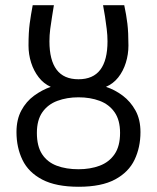

<svg xmlns="http://www.w3.org/2000/svg" viewBox="-20 -713 600 734"><path d="M281 1Q194 1 141.5 -26.5Q89 -54 66 -101.5Q43 -149 43 -208Q43 -256 61.5 -290.5Q80 -325 110 -347Q140 -369 174 -381Q147 -393 128 -417.5Q109 -442 99 -473.5Q89 -505 89 -539Q89 -589 93.5 -622.5Q98 -656 105 -693H186Q183 -673 179 -649.5Q175 -626 172 -602Q169 -578 169 -555Q169 -483 196.5 -446.5Q224 -410 280 -410Q336 -410 363.5 -446.5Q391 -483 391 -555Q391 -578 388 -602Q385 -626 381.5 -649.5Q378 -673 374 -693H455Q463 -656 467 -622.5Q471 -589 471 -539Q471 -505 461 -473Q451 -441 432 -417Q413 -393 385 -381Q419 -370 449 -347.5Q479 -325 498 -290.5Q517 -256 517 -208Q517 -150 494.5 -102.5Q472 -55 420 -27Q368 1 281 1ZM280 -66Q325 -66 361 -79.5Q397 -93 418 -123.5Q439 -154 439 -205Q439 -254 418 -284Q397 -314 361 -327.5Q325 -341 280 -341Q236 -341 199.5 -327.5Q163 -314 142 -284Q121 -254 121 -205Q121 -154 141 -123.5Q161 -93 197 -79.5Q233 -66 280 -66Z"/></svg>

Font: Ubuntu Sans Mono
Style: Regular
Weight: 400
Monospace: yes
Designer: Dalton Maag Ltd
Foundry: Dalton Maag Ltd
Version: Version 1.006